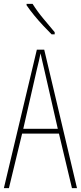

<svg xmlns="http://www.w3.org/2000/svg" viewBox="-20 -970 417 990"><path d="M351 0 284 -281H94L26 0H0L170 -714H208L377 0ZM208 -612Q202 -637 198 -655Q194 -673 189 -695Q185 -673 180.5 -655.5Q176 -638 170 -612L100 -306H278ZM148 -950Q174 -909 203.5 -874Q233 -839 262 -804V-793H246Q227 -812 203 -837.5Q179 -863 156.5 -890.5Q134 -918 117 -943V-950Z"/></svg>

Font: Noto Sans Gurmukhi ExtraCondensed Thin
Style: Regular
Weight: 100
Width: 2
Designer: Jelle Bosma - Monotype Design Team
Foundry: Monotype Imaging Inc.
Version: Version 2.004; ttfautohint (v1.8.4.7-5d5b)